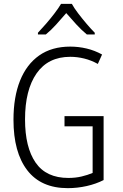

<svg xmlns="http://www.w3.org/2000/svg" viewBox="-20 -967 640 997"><path d="M332 10Q193 10 121.5 -83Q50 -176 50 -345Q50 -463 84 -548Q118 -633 183.5 -679Q249 -725 345 -725Q388 -725 430 -715Q472 -705 510 -684L488 -635Q454 -654 417.5 -663Q381 -672 345 -672Q230 -672 170 -586Q110 -500 110 -347Q110 -202 165 -122.5Q220 -43 335 -43Q372 -43 403.5 -50.5Q435 -58 461 -69V-311H315V-364H518V-32Q479 -12 430.5 -1Q382 10 332 10ZM177 -797Q196 -817 219 -843.5Q242 -870 263 -897.5Q284 -925 297 -947H353Q365 -925 386 -897.5Q407 -870 430 -843Q453 -816 472 -797V-788H431Q404 -810 376 -840.5Q348 -871 324 -899Q300 -871 272.5 -840.5Q245 -810 218 -788H177Z"/></svg>

Font: Noto Sans Mono Light
Style: Regular
Weight: 300
Designer: Monotype Design Team
Foundry: Monotype Imaging Inc.
Version: Version 2.014; ttfautohint (v1.8.4.7-5d5b)